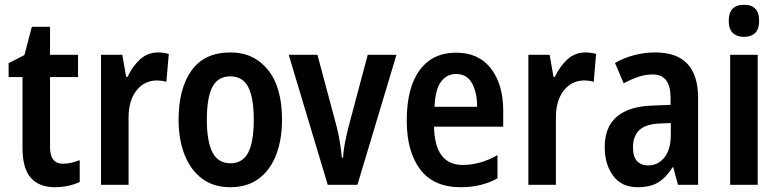

<svg xmlns="http://www.w3.org/2000/svg" viewBox="-20 -865 3253 802"><path d="M243 -181Q260 -181 277.5 -185Q295 -189 313 -196V-105Q293 -95 265.5 -89Q238 -83 209 -83Q144 -83 109 -122Q74 -161 74 -248V-543H16V-601L82 -635L113 -753H189V-636H306V-543H189V-250Q189 -181 243 -181Z M641 -646Q650 -646 661.5 -644.5Q673 -643 685 -640L675 -523Q667 -526 655.5 -527.5Q644 -529 637 -529Q583 -529 550 -487Q517 -445 517 -373V-93H402V-636H491L507 -544H513Q532 -586 564 -616Q596 -646 641 -646Z M1158 -365Q1158 -283 1134 -219.5Q1110 -156 1062 -119.5Q1014 -83 941 -83Q872 -83 824 -119Q776 -155 751 -218.5Q726 -282 726 -365Q726 -495 780 -570.5Q834 -646 943 -646Q1040 -646 1099 -573.5Q1158 -501 1158 -365ZM844 -365Q844 -274 867.5 -228.5Q891 -183 942 -183Q994 -183 1017 -228Q1040 -273 1040 -365Q1040 -456 1017 -501Q994 -546 942 -546Q890 -546 867 -501.5Q844 -457 844 -365Z M1349 -93 1186 -636H1306L1386 -337Q1395 -302 1400 -269.5Q1405 -237 1408 -206H1413Q1414 -230 1419.5 -261Q1425 -292 1434 -328L1516 -636H1636L1473 -93Z M1885 -645Q1980 -645 2031 -578.5Q2082 -512 2082 -402V-336H1793Q1796 -176 1913 -176Q1986 -176 2058 -217V-120Q1991 -83 1905 -83Q1791 -83 1735 -157.5Q1679 -232 1679 -361Q1679 -499 1733 -572Q1787 -645 1885 -645ZM1885 -556Q1846 -556 1822 -523.5Q1798 -491 1795 -419H1973Q1973 -479 1951.5 -517.5Q1930 -556 1885 -556Z M2426 -646Q2435 -646 2446.5 -644.5Q2458 -643 2470 -640L2460 -523Q2452 -526 2440.5 -527.5Q2429 -529 2422 -529Q2368 -529 2335 -487Q2302 -445 2302 -373V-93H2187V-636H2276L2292 -544H2298Q2317 -586 2349 -616Q2381 -646 2426 -646Z M2717 -646Q2896 -646 2896 -456V-93H2812L2792 -167H2790Q2763 -124 2730 -103.5Q2697 -83 2644 -83Q2576 -83 2541 -131Q2506 -179 2506 -251Q2506 -335 2557 -378Q2608 -421 2706 -424L2781 -427V-457Q2781 -554 2707 -554Q2677 -554 2648 -544.5Q2619 -535 2585 -517L2549 -602Q2585 -623 2628.5 -634.5Q2672 -646 2717 -646ZM2733 -349Q2675 -346 2649.5 -320.5Q2624 -295 2624 -250Q2624 -210 2641 -192Q2658 -174 2687 -174Q2729 -174 2755.5 -207.5Q2782 -241 2782 -301V-351Z M3088 -845Q3151 -845 3151 -778Q3151 -744 3134.5 -727.5Q3118 -711 3088 -711Q3058 -711 3041 -727.5Q3024 -744 3024 -778Q3024 -845 3088 -845ZM3145 -636V-93H3030V-636Z"/></svg>

Font: Noto Sans Kannada UI Condensed SemiBold
Style: Regular
Weight: 600
Width: 3
Designer: Jelle Bosma - Monotype Design Team
Foundry: Monotype Imaging Inc.
Version: Version 2.005; ttfautohint (v1.8.4.7-5d5b)